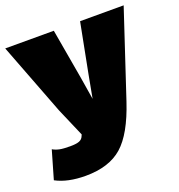

<svg xmlns="http://www.w3.org/2000/svg" viewBox="-137 -609 871 932"><g transform="rotate(-20 298.0 -142.5)"><path d="M604 -500 457 -56.2Q407.2 93.8 338.6 154.3Q270 214.8 148.9 214.8Q55.7 214.8 -4.9 182.1L37.1 37.1Q53.2 46.4 72.3 50.3Q91.3 54.2 126 54.2Q158.2 54.2 173.6 48.1Q189 42 194.8 26.9L198.2 19L134.8 -127.9L-7.8 -500H243.2L288.1 -242.2L307.1 -125L329.1 -243.2L378.9 -500Z"/></g></svg>

Font: Work Sans Black
Style: Regular
Weight: 900
Designer: Wei Huang
Foundry: Wei Huang
Version: Version 2.012